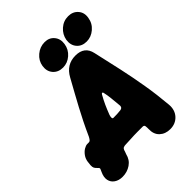

<svg xmlns="http://www.w3.org/2000/svg" viewBox="-278 -1003 1142 1142"><g transform="rotate(-45 293.0 -432.5)"><path d="M65 20Q34 20 13 5.5Q-8 -9 -13 -33.5Q-18 -58 -4 -88Q-3 -91 0 -97Q3 -103 4 -106Q5 -109 5 -110.5Q5 -112 4 -114Q4 -115 2.5 -117Q1 -119 -1 -120Q-7 -127 -13 -133Q-19 -139 -21 -150.5Q-23 -162 -19 -186V-188Q-16 -212 -3 -230Q10 -248 26 -257.5Q42 -267 54 -267H67Q75 -267 80 -273Q85 -279 91 -290Q114 -341 134 -381Q154 -421 173.5 -457.5Q193 -494 214.5 -533Q236 -572 262 -619Q300 -689 376 -689Q452 -689 467 -619Q488 -528 507 -441Q526 -354 540.5 -267.5Q555 -181 563 -89Q567 -41 539 -10.5Q511 20 466 20Q425 20 399 -4.5Q373 -29 375 -74Q375 -78 375 -82Q375 -86 374 -95Q373 -107 360 -107Q333 -107 316.5 -107Q300 -107 287 -106.5Q274 -106 257 -105Q240 -104 212 -103Q204 -103 196 -100Q188 -97 184 -87Q182 -79 180.5 -75.5Q179 -72 175 -61Q166 -22 135 -1Q104 20 65 20ZM274 -267Q291 -267 305 -267.5Q319 -268 335 -270Q347 -272 351 -279.5Q355 -287 353 -295Q350 -328 347 -357.5Q344 -387 338 -413Q337 -418 333 -419.5Q329 -421 324 -413Q307 -383 295 -356.5Q283 -330 270 -296Q266 -284 266.5 -275.5Q267 -267 274 -267ZM274 -690Q234 -690 211 -716.5Q188 -743 194 -783Q200 -822 231.5 -848.5Q263 -875 303 -875Q341 -875 363 -848.5Q385 -822 379 -783Q373 -743 342.5 -716.5Q312 -690 274 -690ZM483 -700Q443 -700 420.5 -726.5Q398 -753 404 -793Q411 -832 441 -858.5Q471 -885 511 -885Q550 -885 573 -858.5Q596 -832 589 -793Q583 -753 552 -726.5Q521 -700 483 -700Z"/></g></svg>

Font: Winky Sans ExtraBold
Style: Italic
Weight: 800
Italic angle: -8.97852°
Designer: Simon Atzbach
Foundry: typofactur
Version: Version 1.205